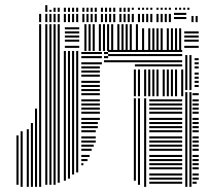

<svg xmlns="http://www.w3.org/2000/svg" viewBox="-20 -726 848 746"><path d="M52 -8H44V-200H52ZM68 0H60V-216H68ZM92 0H84V-224H92ZM108 0H100V-248H108ZM124 0H116V-304H124ZM140 0H132V-528H140ZM164 -8H156V-528H164ZM180 -8H172V-528H180ZM196 -8H188V-528H196ZM212 -16H204V-528H212ZM236 -24H228V-528H236ZM252 -32H244V-528H252ZM268 -48H260V-528H268ZM284 -56H276V-528H284ZM304 -84H296V-92H304ZM320 -100H296V-108H320ZM328 -116H296V-124H328ZM336 -140H296V-148H336ZM344 -156H296V-164H344ZM352 -172H296V-180H352ZM352 -188H296V-196H352ZM352 -212H296V-220H352ZM360 -228H296V-236H360ZM360 -244H296V-252H360ZM368 -260H296V-268H368ZM368 -284H296V-292H368ZM368 -300H296V-308H368ZM368 -316H296V-324H368ZM368 -332H296V-340H368ZM368 -356H296V-364H368ZM368 -372H296V-380H368ZM368 -388H296V-396H368ZM368 -404H296V-412H368ZM368 -428H296V-436H368ZM368 -444H296V-452H368ZM368 -460H296V-468H368ZM376 -476H296V-484H376ZM376 -500H296V-508H376ZM376 -516H296V-524H376ZM400 -484H384V-492H400ZM400 -500H384V-508H400ZM400 -516H384V-524H400ZM508 -24H500V-344H508ZM524 -8H516V-344H524ZM548 0H540V-344H548ZM688 -12H560V-20H688ZM688 -28H560V-36H688ZM688 -44H560V-52H688ZM688 -68H560V-76H688ZM688 -84H560V-92H688ZM688 -100H560V-108H688ZM688 -116H560V-124H688ZM688 -140H560V-148H688ZM688 -156H560V-164H688ZM688 -172H560V-180H688ZM688 -188H560V-196H688ZM688 -212H560V-220H688ZM688 -228H560V-236H688ZM688 -244H560V-252H688ZM688 -260H560V-268H688ZM688 -284H560V-292H688ZM688 -300H560V-308H688ZM688 -316H560V-324H688ZM688 -332H560V-340H688ZM508 -352H500V-456H508ZM524 -352H516V-456H524ZM548 -352H540V-456H548ZM564 -352H556V-456H564ZM580 -352H572V-456H580ZM596 -352H588V-456H596ZM620 -352H612V-456H620ZM636 -352H628V-456H636ZM652 -352H644V-456H652ZM668 -352H660V-456H668ZM692 -352H684V-456H692ZM688 -468H504V-476H688ZM688 -484H400V-492H688ZM688 -508H400V-516H688ZM688 -524H400V-532H688ZM708 0H700V-368H708ZM724 0H716V-368H724ZM744 -12H728V-20H744ZM752 -28H728V-36H752ZM752 -44H728V-52H752ZM752 -68H728V-76H752ZM752 -84H728V-92H752ZM752 -100H728V-108H752ZM752 -116H728V-124H752ZM752 -140H728V-148H752ZM752 -156H728V-164H752ZM752 -172H728V-180H752ZM752 -188H728V-196H752ZM752 -212H728V-220H752ZM752 -228H728V-236H752ZM752 -244H728V-252H752ZM752 -260H728V-268H752ZM752 -284H728V-292H752ZM752 -300H728V-308H752ZM752 -316H728V-324H752ZM752 -332H728V-340H752ZM752 -356H728V-364H752ZM708 -376H700V-512H708ZM724 -376H716V-512H724ZM752 -388H736V-396H752ZM752 -404H736V-412H752ZM752 -420H736V-428H752ZM752 -436H736V-444H752ZM752 -460H736V-468H752ZM752 -476H736V-484H752ZM752 -492H736V-500H752ZM140 -528H132V-632H140ZM164 -528H156V-632H164ZM180 -528H172V-632H180ZM196 -528H188V-632H196ZM212 -528H204V-632H212ZM288 -540H232V-548H288ZM288 -564H232V-572H288ZM288 -580H232V-588H288ZM288 -596H232V-604H288ZM288 -612H232V-620H288ZM316 -528H308V-632H316ZM332 -528H324V-632H332ZM348 -528H340V-632H348ZM372 -528H364V-632H372ZM388 -528H380V-632H388ZM404 -528H396V-632H404ZM420 -528H412V-632H420ZM444 -528H436V-632H444ZM460 -528H452V-632H460ZM476 -528H468V-632H476ZM492 -528H484V-632H492ZM516 -528H508V-632H516ZM540 -528H532V-616H540ZM564 -528H556V-616H564ZM580 -528H572V-616H580ZM596 -528H588V-616H596ZM612 -528H604V-616H612ZM636 -528H628V-616H636ZM652 -528H644V-616H652ZM668 -528H660V-616H668ZM684 -528H676V-616H684ZM752 -540H696V-548H752ZM752 -564H696V-572H752ZM752 -580H696V-588H752ZM752 -596H696V-604H752ZM140 -640H132V-672H140ZM164 -640H156V-672H164ZM180 -640H172V-672H180ZM196 -640H188V-672H196ZM212 -640H204V-672H212ZM236 -640H228V-672H236ZM252 -640H244V-672H252ZM268 -640H260V-672H268ZM284 -640H276V-672H284ZM308 -640H300V-672H308ZM324 -640H316V-672H324ZM340 -640H332V-672H340ZM356 -640H348V-672H356ZM380 -640H372V-672H380ZM396 -640H388V-672H396ZM412 -640H404V-672H412ZM428 -640H420V-672H428ZM452 -640H444V-672H452ZM468 -640H460V-672H468ZM484 -640H476V-672H484ZM500 -640H492V-672H500ZM524 -640H516V-672H524ZM540 -640H532V-672H540ZM556 -640H548V-672H556ZM572 -640H564V-672H572ZM596 -640H588V-672H596ZM612 -640H604V-672H612ZM628 -640H620V-672H628ZM644 -640H636V-672H644ZM704 -652H656V-660H704ZM704 -668H656V-676H704ZM732 -640H724V-664H732ZM748 -640H740V-664H748ZM164 -680H156V-688H164ZM180 -680H172V-688H180ZM196 -680H188V-688H196ZM212 -680H204V-688H212ZM236 -680H228V-688H236ZM252 -680H244V-688H252ZM268 -680H260V-688H268ZM284 -680H276V-688H284ZM308 -680H300V-688H308ZM324 -680H316V-688H324ZM340 -680H332V-688H340ZM356 -680H348V-688H356ZM380 -680H372V-688H380ZM396 -680H388V-688H396ZM412 -680H404V-688H412ZM428 -680H420V-688H428ZM452 -680H444V-688H452ZM468 -680H460V-688H468ZM484 -680H476V-688H484ZM164 -688H156V-706H164ZM196 -688H188V-696H196ZM212 -688H204V-696H212ZM236 -688H228V-696H236ZM252 -688H244V-696H252ZM268 -688H260V-696H268ZM284 -688H276V-696H284ZM308 -688H300V-696H308ZM324 -688H316V-696H324ZM340 -688H332V-696H340ZM356 -688H348V-696H356ZM380 -688H372V-696H380ZM396 -688H388V-696H396ZM412 -688H404V-696H412ZM428 -688H420V-696H428ZM452 -688H444V-696H452ZM468 -688H460V-696H468ZM484 -688H476V-696H484ZM500 -688H492V-696H500ZM524 -688H516V-696H524ZM540 -688H532V-696H540ZM556 -688H548V-696H556ZM572 -688H564V-696H572ZM596 -688H588V-696H596ZM612 -688H604V-696H612ZM628 -688H620V-696H628ZM644 -688H636V-696H644ZM668 -688H660V-696H668ZM684 -688H676V-696H684ZM700 -688H692V-696H700ZM716 -688H708V-696H716Z"/></svg>

Font: Rubik Lines
Style: Regular
Weight: 400
Designer: Hubert and Fischer, NaN
Foundry: Hubert and Fischer, NaN
Version: Version 2.201